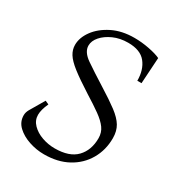

<svg xmlns="http://www.w3.org/2000/svg" viewBox="-167 -789 846 913"><g transform="rotate(30 256.5 -332.5)"><path d="M209 15Q167 15 126.5 1.5Q86 -12 59.5 -37Q33 -62 33 -98Q33 -114 42 -130L89 -210L109 -201Q91 -162 91 -134Q91 -104 113 -81.5Q135 -59 169 -47Q203 -35 239 -35Q319 -35 357.5 -75Q396 -115 396 -181Q396 -212 379 -235.5Q362 -259 328.5 -283Q295 -307 245 -338Q179 -380 142.5 -408.5Q106 -437 91.5 -460.5Q77 -484 77 -510Q77 -550 105.5 -589Q134 -628 185.5 -654Q237 -680 306 -680Q346 -680 387 -672Q428 -664 451 -653L442 -510H419Q419 -570 389 -607.5Q359 -645 292 -645Q247 -645 211.5 -629Q176 -613 155 -589Q134 -565 134 -539Q134 -504 177.5 -474Q221 -444 288 -402Q349 -364 385.5 -336.5Q422 -309 438.5 -281.5Q455 -254 455 -215Q455 -150 424.5 -97.5Q394 -45 339 -15Q284 15 209 15Z"/></g></svg>

Font: Bona Nova
Style: Italic
Weight: 400
Italic angle: -4°
Designer: Mateusz Machalski
Foundry: Capitalics
Version: Version 4.001; ttfautohint (v1.8.3)